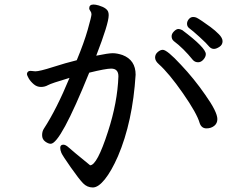

<svg xmlns="http://www.w3.org/2000/svg" viewBox="-20 -781 1040 848"><path d="M892 -214Q912 -214 926 -225Q940 -236 940 -255Q940 -287 886 -363Q836 -435 779 -495Q718 -561 699 -561Q688 -561 676.5 -551Q665 -541 665 -527Q665 -512 681 -498Q726 -458 788 -369Q850 -280 862 -237Q870 -214 892 -214ZM855 -506Q868 -506 878.5 -518Q889 -530 889 -542Q889 -570 785 -648Q775 -653 768 -653Q759 -653 748.5 -642.5Q738 -632 738 -621Q738 -608 747 -600Q790 -568 832 -516Q841 -506 855 -506ZM925 -565Q935 -565 949 -574Q963 -583 963 -599Q963 -613 947 -629.5Q931 -646 910 -661.5Q889 -677 872.5 -688Q856 -699 849 -702.5Q842 -706 833 -706Q822 -706 814 -696.5Q806 -687 806 -676Q806 -663 817.5 -655Q829 -647 861 -618Q893 -589 905 -574Q914 -565 925 -565ZM390 47Q414 47 443 11Q472 -25 501 -91Q566 -243 579 -451Q579 -516 521 -538Q497 -546 478 -546Q458 -546 405 -535Q460 -677 460 -713Q460 -721 459 -724Q456 -745 416 -757Q402 -761 393 -761Q374 -761 374 -744Q374 -739 379 -732.5Q384 -726 384 -718Q384 -708 367.5 -650Q351 -592 319 -515Q270 -503 212.5 -484.5Q155 -466 136 -466L115 -468Q101 -468 99 -455Q99 -448 107 -434.5Q115 -421 129 -409Q143 -397 161 -397Q178 -397 192 -405Q206 -413 287 -437Q230 -299 174 -213Q166 -201 166 -184Q166 -166 179.5 -156Q193 -146 204 -146Q247 -146 374 -460Q447 -478 471 -478Q503 -478 503 -444Q499 -329 457 -200Q409 -51 378 -51Q297 -117 283.5 -129.5Q270 -142 260 -142Q246 -142 246 -128Q246 -118 251 -106Q256 -94 292.5 -42Q329 10 347 28.5Q365 47 390 47Z"/></svg>

Font: LXGW WenKai TC
Style: Bold
Weight: 700
Designer: LXGW / Fontworks Inc.
Foundry: LXGW / Fontworks Inc.
Version: Version 1.330;April 28, 2024